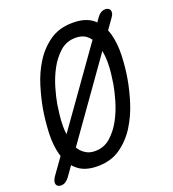

<svg xmlns="http://www.w3.org/2000/svg" viewBox="-165 -857 907 1004"><g transform="rotate(-20 288.0 -354.5)"><path d="M218 10Q144 10 104 -27Q95 -34 88 -43L49 12Q39 25 28 32Q17 39 3 39Q-5 39 -12 35.5Q-19 32 -22 25Q-25 18 -23 8Q-21 -2 -12 -16L53 -107L49 -119Q34 -175 37 -241Q40 -307 50 -367Q60 -425 80 -490.5Q100 -556 135 -611.5Q170 -667 222.5 -703.5Q275 -740 350 -740Q425 -740 465 -704L472 -697L488 -720Q498 -734 509.5 -741Q521 -748 535 -748Q543 -748 550 -744.5Q557 -741 560 -734.5Q563 -728 561.5 -717.5Q560 -707 550 -694L511 -639Q516 -626 520 -613Q535 -557 532.5 -492Q530 -427 520 -368Q510 -308 489 -241.5Q468 -175 432.5 -119Q397 -63 344.5 -26.5Q292 10 218 10ZM232 -69Q283 -69 319.5 -102Q356 -135 380.5 -181Q405 -227 420 -278.5Q435 -330 441 -367Q445 -391 448.5 -422Q452 -453 452 -486Q452 -517 446 -548L143 -121Q156 -99 177 -85Q199 -69 232 -69ZM121 -203 418 -621Q407 -636 393 -646Q370 -661 337 -661Q286 -661 249.5 -628Q213 -595 188.5 -549Q164 -503 149.5 -452.5Q135 -402 129 -366Q125 -341 121.5 -309.5Q118 -278 118 -245Q118 -224 121 -203Z"/></g></svg>

Font: Maple Mono Light
Style: Italic
Weight: 300
Italic angle: -10°
Monospace: yes
Designer: subframe7536
Version: Version 7.000